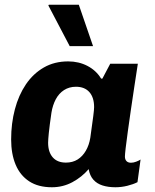

<svg xmlns="http://www.w3.org/2000/svg" viewBox="-20 -780 656 810"><path d="M199 10Q141.5 10 103.2 -15Q65 -40 46 -85.2Q27 -130.5 27 -191.5Q27 -259.5 42.8 -319Q58.5 -378.5 89.2 -424Q120 -469.5 164.8 -495.2Q209.5 -521 267.5 -521Q312.5 -521 349.2 -501.8Q386 -482.5 406.5 -448.5H412L445 -511H561.5Q554.5 -465.5 546.8 -415Q539 -364.5 532 -315.5Q525 -266.5 519.2 -225Q513.5 -183.5 510.2 -155.8Q507 -128 507 -119.5Q507 -107.5 513.5 -100.5Q520 -93.5 532.5 -93.5Q543 -93.5 554.2 -97.8Q565.5 -102 573 -107L560 -11.5Q542.5 -2.5 517.2 3.8Q492 10 467 10Q436.5 10 412.8 2.5Q389 -5 374 -21.8Q359 -38.5 354 -66.5Q325.5 -33 285.5 -11.5Q245.5 10 199 10ZM258 -94Q286.5 -94 307.5 -107.2Q328.5 -120.5 342.2 -144.2Q356 -168 361 -199Q370 -263 373.5 -290.5Q377 -318 377 -328Q377 -369 357 -391.5Q337 -414 300.5 -414Q272 -414 250.2 -400Q228.5 -386 215.2 -361Q202 -336 197 -304.5Q189 -249.5 186 -219.8Q183 -190 183 -178Q183 -138.5 202.5 -116.2Q222 -94 258 -94ZM274 -585.5 184 -757 186 -760H312.5L372.5 -585.5Z"/></svg>

Font: Chivo Medium
Style: Italic
Weight: 500
Italic angle: -8.05°
Designer: Hector Gatti
Foundry: Omnibus-Type
Version: Version 2.002